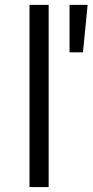

<svg xmlns="http://www.w3.org/2000/svg" viewBox="-20 -762 377 782"><path d="M100.1 -742.2H178.2V0H100.1ZM263.2 -742.2H336.9L317.9 -548.8H263.2Z"/></svg>

Font: Montserrat-Arabic Light
Style: Regular
Weight: 300
Designer: Mohamed Gaber
Foundry: Kief Type Foundry
Version: Version 5.008;PS 005.008;hotconv 1.0.88;makeotf.lib2.5.64775